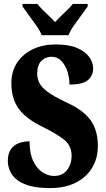

<svg xmlns="http://www.w3.org/2000/svg" viewBox="-20 -951 544 981"><path d="M237 10Q170 10 127 -3Q84 -16 61 -37Q38 -58 29 -82Q20 -106 20 -128Q20 -167 36 -189Q52 -211 77.5 -220Q103 -229 131 -229Q131 -167 150 -127.5Q169 -88 198 -70Q227 -52 256 -52Q300 -52 323 -83Q346 -114 346 -155Q346 -207 306.5 -238Q267 -269 199 -302Q136 -333 101 -366.5Q66 -400 52 -439.5Q38 -479 38 -526Q38 -587 68 -631.5Q98 -676 149 -700Q200 -724 263 -724Q331 -724 373.5 -706Q416 -688 436 -659.5Q456 -631 456 -601Q456 -565 429.5 -542Q403 -519 335 -519Q335 -553 324.5 -585.5Q314 -618 293.5 -639.5Q273 -661 243 -661Q212 -661 191 -639.5Q170 -618 170 -574Q170 -550 181 -527.5Q192 -505 223.5 -481.5Q255 -458 317 -429Q381 -400 416 -367Q451 -334 465.5 -294.5Q480 -255 480 -206Q480 -141 450 -92.5Q420 -44 365.5 -17Q311 10 237 10ZM193 -771Q184 -794 165.5 -820.5Q147 -847 127.5 -873Q108 -899 95 -918V-931H171Q180 -919 196.5 -902.5Q213 -886 231 -869Q249 -852 261 -838Q274 -852 291.5 -869Q309 -886 326 -902.5Q343 -919 352 -931H428V-918Q415 -899 395.5 -873Q376 -847 357.5 -820.5Q339 -794 330 -771Z"/></svg>

Font: Noto Serif Armenian ExtraCondensed Black
Style: Regular
Weight: 900
Width: 2
Designer: Monotype Design Team
Foundry: Monotype Imaging Inc.
Version: Version 2.008; ttfautohint (v1.8.4.7-5d5b)